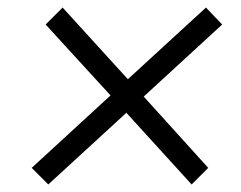

<svg xmlns="http://www.w3.org/2000/svg" viewBox="-20 -539 640 509"><path d="M108 -50 64 -94 273 -286 101 -474 146 -519 319 -329 526 -519 569 -474 361 -283 532 -94 488 -50 315 -240Z"/></svg>

Font: Mulish
Style: Italic
Weight: 400
Italic angle: -9°
Designer: Vernon Adams
Foundry: Vernon Adams
Version: Version 3.603; ttfautohint (v1.8.3)